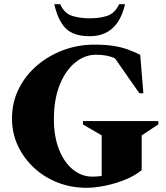

<svg xmlns="http://www.w3.org/2000/svg" viewBox="-20 -882 789 912"><path d="M390 10Q318 10 254 -15Q190 -40 141.5 -85Q93 -130 65 -189.5Q37 -249 37 -319Q37 -396 69 -460Q101 -524 156 -571Q211 -618 281 -644Q351 -670 427 -670Q481 -670 519 -664Q557 -658 587 -647Q617 -636 646 -622L661 -439H642L526 -605Q490 -622 436 -622Q382 -622 336.5 -584.5Q291 -547 263.5 -478.5Q236 -410 236 -316Q236 -233 260.5 -171.5Q285 -110 326.5 -76.5Q368 -43 419 -43Q439 -43 463 -46V-239L374 -291V-307H732V-291L653 -239V-74Q622 -48 577 -29.5Q532 -11 482.5 -0.5Q433 10 390 10ZM575 -77 565 -72Q570 -74 575 -77ZM406 -710Q329 -710 292 -747.5Q255 -785 238 -862H266Q286 -818 323 -806.5Q360 -795 406 -795Q452 -795 488.5 -806.5Q525 -818 546 -862H574Q539 -710 406 -710Z"/></svg>

Font: Spectral SC ExtraBold
Style: Regular
Weight: 800
Designer: Jean-Baptiste Levee
Foundry: Production Type
Version: Version 2.001